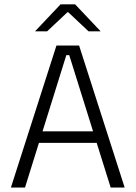

<svg xmlns="http://www.w3.org/2000/svg" viewBox="-20 -844 610 864"><path d="M29 0 234 -639H336L541 0H478L291.5 -596H278.5L92.5 0ZM138.5 -201V-253H431V-201ZM252.5 -824.5H318L432 -704V-703H378.5L287 -789H283.5L192 -703H138.5V-704Z"/></svg>

Font: Anek Latin Medium Light
Style: Regular
Weight: 300
Version: Version 1.003